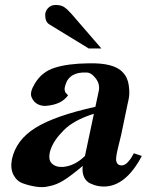

<svg xmlns="http://www.w3.org/2000/svg" viewBox="-20 -735 607 773"><path d="M551 -107Q486 16 398 16Q385 16 372.5 13.5Q360 11 343.5 3.5Q327 -4 318.5 -22Q310 -40 313 -67Q267 -28 236.5 -9Q206 10 176 15Q153 21 124.5 16.5Q96 12 71.5 3Q47 -6 34 -31.5Q21 -57 28 -94Q45 -172 123 -220.5Q201 -269 364 -305L377 -366Q384 -394 366.5 -418Q349 -442 330 -443Q259 -447 243 -392Q239 -380 240.5 -372.5Q242 -365 243.5 -362.5Q245 -360 249 -356.5Q253 -353 254 -351Q227 -314 167 -309Q149 -307 132 -315.5Q115 -324 107 -344Q99 -364 120 -398Q148 -446 201 -462.5Q254 -479 334 -480Q439 -483 474 -444Q494 -424 498.5 -391Q503 -358 498 -336L493 -313L468 -193Q466 -183 462.5 -170Q459 -157 457 -148Q455 -139 452.5 -128.5Q450 -118 449 -111.5Q448 -105 447.5 -97.5Q447 -90 448.5 -85Q450 -80 452.5 -76.5Q455 -73 459.5 -71Q464 -69 470 -69Q482 -69 494 -81.5Q506 -94 512 -106L519 -118ZM358 -277Q278 -252 237 -211Q196 -170 184 -133L183 -131Q172 -93 188.5 -77Q205 -61 234 -63Q281 -67 322 -107Q329 -141 358 -277ZM388 -540H337L180 -636Q162 -646 162 -674Q162 -691 174 -703Q186 -715 204 -715Q225 -715 237.5 -707Q250 -699 267 -680Z"/></svg>

Font: GFS Artemisia
Style: Bold Italic
Weight: 700
Italic angle: -12°
Designer: Designed by Takis Katsoulidis and George D. Matthiopoulos.
Foundry: Designed by Takis Katsoulidis and George D. Matthiopoulos.
Version: Version 1.0